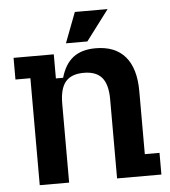

<svg xmlns="http://www.w3.org/2000/svg" viewBox="-51 -748 705 794"><g transform="rotate(-5 301.5 -350.5)"><path d="M82 -444H20V-534H187V-434H217Q233 -490 268 -517Q303 -544 361 -544Q442 -544 484 -495Q526 -446 526 -351V-90H587V0H403V-328Q403 -390 379 -418.5Q355 -447 304 -447Q252 -447 228 -418.5Q204 -390 204 -328V0H82ZM289 -701H425L330 -575H241Z"/></g></svg>

Font: Mozilla Headline BETA SemiBold
Style: Regular
Weight: 600
Designer: Studio DRAMA
Foundry: Studio DRAMA
Version: Version 0.100